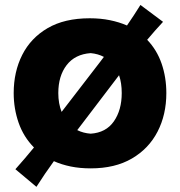

<svg xmlns="http://www.w3.org/2000/svg" viewBox="-20 -657 718 767"><path d="M125.5 89.4 41.5 19Q61.5 -3.4 79.8 -24.9Q98.1 -46.4 115.7 -67.9Q74.2 -109.9 54.4 -166.5Q34.7 -223.1 34.7 -285.2Q34.7 -370.1 68.8 -437.7Q103 -505.4 170.4 -544.7Q237.8 -584 338.4 -584Q381.8 -584 418.9 -576.4Q456.1 -568.8 487.3 -555.2Q501 -575.2 514.4 -595.5Q527.8 -615.7 541 -637.2L631.3 -569.8Q599.1 -535.2 567.9 -498Q606.4 -458 625.5 -403.1Q644.5 -348.1 644.5 -285.2Q644.5 -199.2 609.4 -131.1Q574.2 -63 506.8 -23.7Q439.5 15.6 342.3 15.6Q299.3 15.6 262.5 8.1Q225.6 0.5 195.3 -13.2Q177.2 11.7 159.9 37.1Q142.6 62.5 125.5 89.4ZM212.9 -285.2Q212.9 -243.7 226.1 -210L379.9 -409.7Q388.7 -420.9 395 -429.7Q372.1 -441.9 342.3 -444.8Q279.8 -440.4 246.3 -397Q212.9 -353.5 212.9 -285.2ZM342.3 -123Q403.3 -127 434.8 -172.1Q466.3 -217.3 466.3 -285.2Q466.3 -325.7 455.6 -356.4Q455.1 -355.5 454.1 -354.5L288.6 -137.2Q313 -125 342.3 -123Z"/></svg>

Font: Pinar DS4 ExtraBold
Style: Regular
Weight: 800
Designer: Amin Abedi
Version: Version 3.000